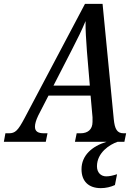

<svg xmlns="http://www.w3.org/2000/svg" viewBox="-65 -734 711 994"><path d="M-45 0H172L181 -44H163C131 -44 116 -54 116 -78C116 -92 121 -111 133 -136L186 -239H404L414 -127C414 -121 414 -110 414 -103C414 -63 389 -44 352 -44H332L323 0H487C411 23 357 71 357 142C357 205 394 240 457 240C483 240 508 234 530 224L541 168C519 175 502 179 485 179C457 179 437 159 437 127C437 56 503 14 544 0H579L588 -44H575C541 -44 529 -66 524 -117L466 -714H375L62 -122C28 -58 14 -44 -19 -44H-37ZM308 -478C340 -540 358 -577 378 -625C377 -577 381 -528 385 -469L400 -291H212Z"/></svg>

Font: Noto Serif Condensed Medium
Style: Italic
Weight: 500
Width: 3
Italic angle: -12°
Designer: Monotype Design Team
Foundry: Monotype Imaging Inc.
Version: Version 2.013